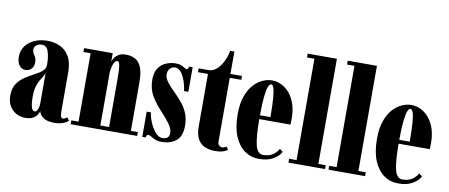

<svg xmlns="http://www.w3.org/2000/svg" viewBox="-67 -1020 3045 1301"><g transform="rotate(10 1455.5 -369.5)"><path d="M149.5 11Q97 11 60.5 -24.5Q24 -60 24 -121.5Q24 -170.5 45 -201.8Q66 -233 97.5 -253.8Q129 -274.5 160.2 -290.5Q191.5 -306.5 212.5 -324.2Q233.5 -342 233.5 -368.5Q233.5 -422 221.2 -459.5Q209 -497 176.5 -497Q155 -497 139.2 -485.5Q123.5 -474 123.5 -454Q123.5 -439.5 130.5 -428.5Q137.5 -417.5 144.5 -404.8Q151.5 -392 151.5 -372Q151.5 -343 135.8 -326Q120 -309 93.5 -309Q67.5 -309 51.5 -331Q35.5 -353 35.5 -391Q35.5 -431.5 58 -462.8Q80.5 -494 120 -511.8Q159.5 -529.5 209.5 -529.5Q256 -529.5 295.8 -511.2Q335.5 -493 359.5 -452Q383.5 -411 383.5 -342V-76.5Q383.5 -50 388.2 -39.2Q393 -28.5 403 -28.5Q411.5 -28.5 418.8 -33.5Q426 -38.5 429.5 -42.5L445 -22Q438 -11.5 412.5 -0.8Q387 10 349 10Q297 10 271.5 -9.5Q246 -29 242.5 -52Q241 -43 232.2 -28Q223.5 -13 203.8 -1Q184 11 149.5 11ZM204.5 -43Q217.5 -43 225.5 -61.2Q233.5 -79.5 233.5 -101V-316.5Q232 -302.5 223 -288.5Q214 -274.5 202.8 -256Q191.5 -237.5 183.2 -210Q175 -182.5 175 -141Q175 -43 204.5 -43Z M461 0V-26.5H510.5V-497H461V-523.5H658V-466Q660.5 -475.5 670 -490.5Q679.5 -505.5 698.2 -517.5Q717 -529.5 748.5 -529.5Q784 -529.5 811.5 -515.2Q839 -501 854.8 -464.2Q870.5 -427.5 870.5 -359V-26.5H918.5V0ZM660.5 -386V-26.5H720.5V-358.5Q720.5 -417.5 716.2 -447Q712 -476.5 698 -476.5Q683.5 -476.5 673 -450.5Q662.5 -424.5 660.5 -386Z M1088 11Q1060.5 11 1042.8 3.2Q1025 -4.5 1013.5 -12.2Q1002 -20 992.5 -20Q978.5 -20 978 0H953.5V-173.5H982.5Q986.5 -141 1002 -104.2Q1017.5 -67.5 1040.2 -41.5Q1063 -15.5 1088.5 -15.5Q1135.5 -15.5 1135.5 -58Q1135.5 -88 1110.2 -122Q1085 -156 1053 -189.5Q1008 -237 980.5 -284.2Q953 -331.5 953 -394.5Q953 -444.5 973.8 -474Q994.5 -503.5 1026.2 -516.5Q1058 -529.5 1091 -529.5Q1115 -529.5 1130 -523Q1145 -516.5 1154.2 -510.2Q1163.5 -504 1170.5 -504Q1181.5 -504 1182.5 -523.5H1208V-354.5H1178.5Q1176 -375 1169.5 -400.2Q1163 -425.5 1152.2 -448.5Q1141.5 -471.5 1126.5 -486.5Q1111.5 -501.5 1092.5 -501.5Q1071.5 -501.5 1057 -486.5Q1042.5 -471.5 1042.5 -448Q1042.5 -419 1065.8 -390.2Q1089 -361.5 1123 -328.5Q1149 -303 1172.8 -273.5Q1196.5 -244 1211.2 -207.5Q1226 -171 1226 -124.5Q1226 -50 1186.2 -19.5Q1146.5 11 1088 11Z M1453.5 9Q1420 9 1388.8 -2.8Q1357.5 -14.5 1337.8 -46Q1318 -77.5 1318 -136.5V-497H1249.5V-523.5H1318Q1347 -523.5 1371.5 -544.8Q1396 -566 1413.8 -601Q1431.5 -636 1439 -677.5H1468V-523.5H1547.5V-497H1468V-59.5Q1468 -39 1478.8 -31.2Q1489.5 -23.5 1498.5 -23.5Q1507 -23.5 1515.2 -27.5Q1523.5 -31.5 1526.5 -35L1541.5 -14.5Q1526.5 -3 1505.8 3Q1485 9 1453.5 9Z M1758 10Q1702 10 1658.2 -20.8Q1614.5 -51.5 1589 -112.5Q1563.5 -173.5 1563.5 -263.5Q1563.5 -337.5 1582 -388.5Q1600.5 -439.5 1629.5 -470.5Q1658.5 -501.5 1691.2 -515.5Q1724 -529.5 1753 -529.5Q1800 -529.5 1840.2 -502Q1880.5 -474.5 1905 -422.5Q1929.5 -370.5 1929.5 -296.5Q1929.5 -277 1928 -256H1713.5Q1714 -131.5 1728 -76.5Q1742 -21.5 1780.5 -21.5Q1824 -21.5 1850 -41Q1876 -60.5 1886.5 -82L1908 -65Q1895.5 -37 1856.5 -13.5Q1817.5 10 1758 10ZM1753 -502Q1742 -502 1733.5 -482.2Q1725 -462.5 1719.5 -414.8Q1714 -367 1713.5 -282.5H1785.5Q1785.5 -366 1781.5 -413.8Q1777.5 -461.5 1770.2 -481.8Q1763 -502 1753 -502Z M1959.5 0V-26.5H2010.5V-723.5H1959.5V-750H2160.5V-26.5H2211V0Z M2235 0V-26.5H2286V-723.5H2235V-750H2436V-26.5H2486.5V0Z M2716.5 10Q2660.5 10 2616.8 -20.8Q2573 -51.5 2547.5 -112.5Q2522 -173.5 2522 -263.5Q2522 -337.5 2540.5 -388.5Q2559 -439.5 2588 -470.5Q2617 -501.5 2649.8 -515.5Q2682.5 -529.5 2711.5 -529.5Q2758.5 -529.5 2798.8 -502Q2839 -474.5 2863.5 -422.5Q2888 -370.5 2888 -296.5Q2888 -277 2886.5 -256H2672Q2672.5 -131.5 2686.5 -76.5Q2700.5 -21.5 2739 -21.5Q2782.5 -21.5 2808.5 -41Q2834.5 -60.5 2845 -82L2866.5 -65Q2854 -37 2815 -13.5Q2776 10 2716.5 10ZM2711.5 -502Q2700.5 -502 2692 -482.2Q2683.5 -462.5 2678 -414.8Q2672.5 -367 2672 -282.5H2744Q2744 -366 2740 -413.8Q2736 -461.5 2728.8 -481.8Q2721.5 -502 2711.5 -502Z"/></g></svg>

Font: Imbue 50pt Black
Style: Regular
Weight: 900
Designer: Tyler Finck
Foundry: Etcetera Type Company
Version: Version 1.102; ttfautohint (v1.8.3)